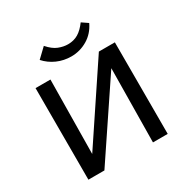

<svg xmlns="http://www.w3.org/2000/svg" viewBox="-194 -1034 1158 1195"><g transform="rotate(-30 385.5 -436.0)"><path d="M150 0V-51L555 -658H621V-605L215 0ZM100 0V-658H207L199 0ZM564 0 572 -658H670V0ZM393 -717Q339 -717 291.5 -738Q244 -759 210 -797L276 -860Q311 -820 345.5 -806.5Q380 -793 412 -793Q454 -793 486 -812Q518 -831 548 -872L592 -842Q563 -781 509 -749Q455 -717 393 -717Z"/></g></svg>

Font: Ysabeau SC SemiBold
Style: Regular
Weight: 600
Designer: Christian Thalmann (Catharsis Fonts)
Version: Version 2.001;gftools[0.9.30]; featfreeze: smcp